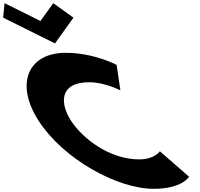

<svg xmlns="http://www.w3.org/2000/svg" viewBox="-487 -1172 1260 1207"><path d="M-458.2 -1152 -467.2 -1061 -141.3 -899 -25.2 -1061 -152.2 -1152 -232.6 -1040ZM388.9 -170C484.9 -170 517.9 -221 517.9 -221L701.5 -61C701.5 -61 658.7 15 479.7 15C246.7 15 -90.4 -175 -243.2 -411C-396.7 -648 -308.1 -840 -74.1 -840C104.9 -840 246.1 -764 246.1 -764L269.8 -604C269.8 -604 170.7 -655 74.7 -655C-114.3 -655 -111.8 -523 -40.5 -413C31.4 -302 199.9 -170 388.9 -170Z"/></svg>

Font: Hussar
Style: BdOpOblSeven
Weight: 700
Foundry: Cannot Into Space Fonts
Version: Version 2.00